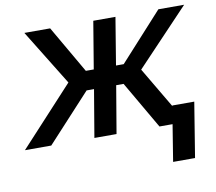

<svg xmlns="http://www.w3.org/2000/svg" viewBox="-88 -637 1017 906"><g transform="rotate(-10 420.5 -184.5)"><path d="M-8.9 0 248.6 -279.1 84.5 -545.5H208.1L339.1 -318.9H377.1L414.8 -545.5H521L483.7 -318.9H520.6L726.6 -545.5H850.1L597.3 -279.1L712.4 -84.2L712.7 -87H817.8L775.2 175.8H670.1L698.5 0H635.7L503.9 -227.3H468.4L430 0H323.9L362.2 -227.3H326.7L117.2 0Z"/></g></svg>

Font: Inter P Medium
Style: Italic
Weight: 500
Italic angle: 9.39999°
Designer: Rasmus Andersson
Foundry: rsms
Version: Version 3.018;git-588b23468